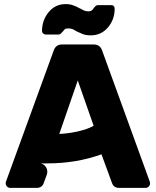

<svg xmlns="http://www.w3.org/2000/svg" viewBox="-20 -913 760 933"><path d="M14.2 -5.9Q7.8 -13.7 7.8 -21Q7.8 -28.8 8.8 -29.8L241.2 -668Q251.5 -696.8 280.8 -696.8H436Q465.8 -696.8 476.1 -668L708 -29.8Q709 -28.8 709 -21Q709 -12.7 702.6 -6.3Q696.3 0 688 0H559.1Q533.2 0 524.9 -22L473.1 -163.1Q350.6 -119.1 211.9 -119.1H189Q181.2 -119.1 178.2 -120.1Q193.8 -114.7 204.1 -100.1Q214.8 -82.5 206.1 -60.1L191.9 -22Q183.6 0 158.2 0H28.8Q21.5 0 14.2 -5.9ZM435.1 -301.8 357.9 -522 268.1 -262.2Q310.1 -263.7 357.7 -274.2Q405.3 -284.7 435.1 -301.8ZM189.9 -750Q184.1 -755.9 184.1 -762.2Q184.1 -814.5 216.3 -853.8Q248.5 -893.1 298.8 -893.1Q320.3 -893.1 335 -887.2Q348.1 -883.3 368.2 -872.1Q373 -870.6 377.9 -867.2Q384.3 -863.3 389.2 -861.8Q397 -857.9 409.2 -857.9Q420.9 -857.9 424.8 -861.8Q426.8 -862.8 431.2 -867.2Q434.1 -873 440.9 -879.9L444.8 -883.8Q449.2 -888.2 456.1 -888.2H519Q537.1 -888.2 537.1 -870.1Q537.1 -817.9 504.4 -779.5Q471.7 -741.2 420.9 -741.2Q390.6 -741.2 372.1 -752Q369.1 -752.9 362.5 -755.9Q356 -758.8 354 -759.8Q348.1 -763.7 334 -771Q324.7 -774.9 311 -774.9Q298.8 -774.9 294.9 -771Q290 -766.1 284.2 -758.8Q282.7 -757.3 280 -754.4Q277.3 -751.5 275.9 -750Q271 -745.1 264.2 -745.1H202.1Q198.2 -745.1 189.9 -750Z"/></svg>

Font: Cunia
Style: Bold
Weight: 700
Designer: Alejo Bergmann, Denis Ignatov
Foundry: Hubert & Fischer
Version: Version 1.00 February 21, 2019, initial release